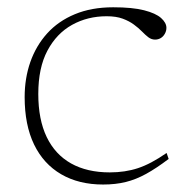

<svg xmlns="http://www.w3.org/2000/svg" viewBox="-20 -484 504 514"><path d="M283 -464.5Q334.5 -464.5 365.8 -456.5Q397 -448.5 411.2 -435.8Q425.5 -423 425.5 -409.5Q425.5 -401 421.2 -393.5Q417 -386 410.2 -382Q403.5 -378 395 -378Q385.5 -378 377.2 -384.2Q369 -390.5 360 -399.8Q351 -409 338.5 -418.2Q326 -427.5 308.5 -434Q291 -440.5 265.5 -440.5Q214.5 -440.5 173 -417.5Q131.5 -394.5 107 -348.5Q82.5 -302.5 82.5 -232.5Q82.5 -164 105 -117.2Q127.5 -70.5 170.2 -46.5Q213 -22.5 274 -22.5Q315 -22.5 349.2 -33.8Q383.5 -45 426 -74.5L431.5 -58.5Q398.5 -33.5 371.2 -18.5Q344 -3.5 316.8 3.2Q289.5 10 256 10Q191 10 143.8 -17.5Q96.5 -45 71.2 -97.2Q46 -149.5 46 -224Q46 -274.5 61.2 -318Q76.5 -361.5 106.2 -394.5Q136 -427.5 180.5 -446Q225 -464.5 283 -464.5Z"/></svg>

Font: Newsreader ExtraLight
Style: Regular
Weight: 250
Designer: Hugues Gentile
Foundry: Production Type
Version: Version 1.003